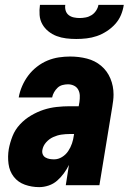

<svg xmlns="http://www.w3.org/2000/svg" viewBox="-20 -760 540 788"><path d="M141 8Q110 8 82 -2Q54 -12 36.5 -34.5Q19 -57 15 -87.5Q11 -118 16 -148Q21 -175 31.5 -201.5Q42 -228 62 -249.5Q82 -271 107.5 -286Q133 -301 159 -309.5Q185 -318 212.5 -321Q240 -324 266 -324H303L306 -341Q308 -355 307.5 -368Q307 -381 301 -392Q295 -403 283.5 -408.5Q272 -414 259 -414Q248 -414 236.5 -411Q225 -408 216.5 -400Q208 -392 202 -381.5Q196 -371 194 -360H57V-361Q61 -384 71 -407Q81 -430 96 -450Q111 -470 131.5 -486Q152 -502 175 -511.5Q198 -521 221.5 -524.5Q245 -528 268 -528Q304 -528 337 -519.5Q370 -511 395 -490Q420 -469 433 -438Q446 -407 446 -372Q446 -360 444.5 -347.5Q443 -335 441 -323L388 0H250L263 -83Q254 -65 242 -48.5Q230 -32 214.5 -18.5Q199 -5 179.5 1.5Q160 8 141 8ZM202 -106Q219 -106 234.5 -115.5Q250 -125 260 -140Q270 -155 275.5 -171.5Q281 -188 283 -204L284 -210H266Q249 -210 232 -207.5Q215 -205 198.5 -197.5Q182 -190 169.5 -176Q157 -162 154 -145Q152 -135 155.5 -126.5Q159 -118 167 -113.5Q175 -109 184 -107.5Q193 -106 202 -106ZM293 -600Q272 -600 251.5 -602.5Q231 -605 212.5 -612Q194 -619 178.5 -631.5Q163 -644 153.5 -661Q144 -678 142.5 -698.5Q141 -719 144 -740H248Q246 -728 249.5 -716.5Q253 -705 262 -698Q271 -691 283 -688.5Q295 -686 307 -686Q319 -686 332 -688.5Q345 -691 356 -698Q367 -705 374.5 -716.5Q382 -728 384 -740H488Q485 -719 476.5 -698.5Q468 -678 452.5 -661Q437 -644 417.5 -631.5Q398 -619 377.5 -612Q357 -605 335.5 -602.5Q314 -600 293 -600Z"/></svg>

Font: Iosevka Term Curly Hv Obl
Style: Regular
Weight: 900
Italic angle: -9°
Designer: Belleve Invis
Foundry: Belleve Invis
Version: Version 32.3.0